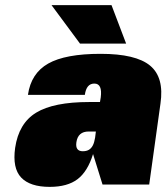

<svg xmlns="http://www.w3.org/2000/svg" viewBox="-20 -720 649 749"><path d="M380 0 343 -119Q322 -51 282.5 -21Q243 9 174 9Q97 9 62.5 -27.5Q28 -64 39 -143Q53 -239 121 -280.5Q189 -322 328 -322H370L373 -340Q380 -394 348 -394Q317 -394 311 -350H89Q101 -434 168 -472Q235 -510 372.5 -510Q510 -510 565.5 -464Q621 -418 606 -316L562 0ZM326 -207Q284 -207 278 -165Q273 -130 303 -130Q317 -130 326.5 -135.5Q336 -141 342 -152.5Q348 -164 351 -183L354 -207ZM415 -700 472 -550H292L181 -700Z"/></svg>

Font: Fivo Sans Modern ExtBlk
Style: Regular
Weight: 900
Designer: Alexander Slobzheninov
Foundry: Alexander Slobzheninov
Version: 1.0